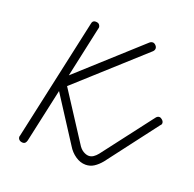

<svg xmlns="http://www.w3.org/2000/svg" viewBox="-102 -655 760 753"><g transform="rotate(20 278.0 -279.0)"><path d="M523 -277Q529 -285 537 -285Q543 -285 549.5 -279Q556 -273 556 -266Q556 -260 551 -256L392 -47Q378 -30 362.5 -20Q347 -10 328 -10Q306 -10 285.5 -24Q265 -38 252 -60L132 -246L83 -22Q79 -7 68 -7Q58 -7 52.5 -12Q47 -17 47 -24Q47 -28 48 -29L159 -537Q161 -551 174 -551Q185 -551 189.5 -545.5Q194 -540 194 -535Q194 -530 193 -529L147 -317L400 -546Q406 -551 413 -551Q419 -551 425 -545Q431 -539 431 -532Q431 -525 425 -519L155 -275L282 -79Q292 -62 304.5 -54.5Q317 -47 328 -47Q338 -47 347 -53Q356 -59 364 -69Z"/></g></svg>

Font: Gruenewald VA
Style: Regular
Weight: 400
Designer: Peter Wiegel
Foundry: Peter Wiegel, nach dem Schriftentwurf von Dr. H. Gr¸newald
Version: Version 0.007